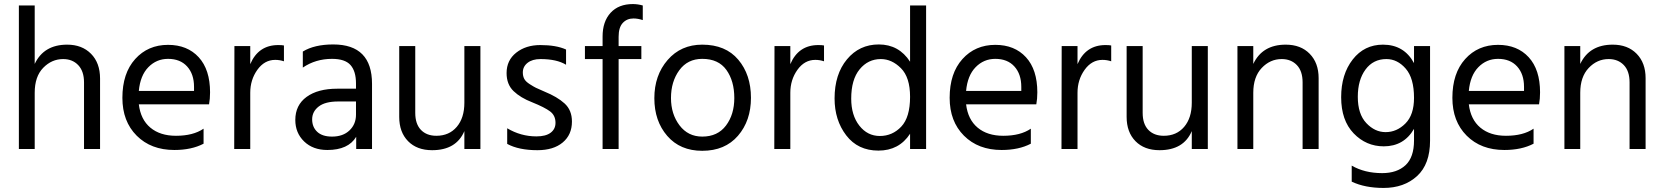

<svg xmlns="http://www.w3.org/2000/svg" viewBox="-20 -734 8195 946"><path d="M151 -707V-419Q196 -514 311 -514Q384 -514 428.5 -469Q473 -424 473 -347V0H394V-328Q394 -383 365.5 -413Q337 -443 291 -443Q235 -443 193 -400Q151 -357 151 -277V0H73V-707Z M936 -286V-306Q936 -369 902 -406.5Q868 -444 808 -444Q751 -444 711 -403Q671 -362 664 -286ZM983 -100V-26Q924 5 839 5Q724 5 653.5 -65.5Q583 -136 583 -252Q583 -373 646 -443Q709 -513 808 -513Q903 -513 959 -452Q1015 -391 1015 -279Q1015 -247 1010 -220H664Q673 -145 721 -105Q769 -65 847 -65Q932 -65 983 -100Z M1213 -507V-418Q1253 -512 1351 -512Q1369 -512 1379 -510V-432Q1358 -439 1336 -439Q1283 -439 1248 -390Q1213 -341 1213 -277V0H1134L1135 -507Z M1734 -234H1646Q1582 -234 1550 -209Q1518 -184 1518 -146Q1518 -108 1543 -84.5Q1568 -61 1616 -61Q1670 -61 1702 -91.5Q1734 -122 1734 -169ZM1472 -401V-480Q1529 -515 1622 -515Q1813 -515 1813 -321V0H1735V-60Q1696 5 1593 5Q1522 5 1478.5 -37Q1435 -79 1435 -143Q1435 -216 1490.5 -256.5Q1546 -297 1642 -297H1734V-323Q1734 -383 1707 -413.5Q1680 -444 1616 -444Q1535 -444 1472 -401Z M2268 -507H2347V0H2268V-88Q2228 6 2109 6Q2034 6 1990.5 -38.5Q1947 -83 1947 -158V-507H2026V-178Q2026 -123 2054 -94Q2082 -65 2130 -65Q2193 -65 2230.5 -109Q2268 -153 2268 -228Z M2769 -490V-415Q2723 -443 2643 -443Q2603 -443 2579.5 -424.5Q2556 -406 2556 -377Q2556 -359 2563 -345.5Q2570 -332 2590.5 -319Q2611 -306 2620.5 -301.5Q2630 -297 2662 -283Q2726 -257 2762 -224Q2798 -191 2798 -135Q2798 -70 2752.5 -32Q2707 6 2628 6Q2536 6 2479 -25V-102Q2546 -62 2623 -62Q2669 -62 2693 -80Q2717 -98 2717 -129Q2717 -165 2690.5 -185Q2664 -205 2602 -230Q2545 -252 2510.5 -285Q2476 -318 2476 -374Q2476 -437 2523.5 -474.5Q2571 -512 2642 -512Q2721 -512 2769 -490Z M3147 -707V-635Q3123 -643 3101 -643Q3069 -643 3048.5 -621Q3028 -599 3028 -553V-507H3140V-443H3028V0H2949V-443H2862V-507H2949V-554Q2949 -628 2988.5 -671Q3028 -714 3098 -714Q3122 -714 3147 -707Z M3440 9Q3331 9 3267.5 -64.5Q3204 -138 3204 -250Q3204 -363 3269.5 -438.5Q3335 -514 3440 -514Q3555 -514 3617.5 -440Q3680 -366 3680 -252Q3680 -139 3616 -65Q3552 9 3440 9ZM3440 -444Q3368 -444 3327 -388Q3286 -332 3286 -251Q3286 -172 3328 -116.5Q3370 -61 3440 -61Q3516 -61 3557 -115.5Q3598 -170 3598 -251Q3598 -335 3559 -389.5Q3520 -444 3440 -444Z M3874 -507V-418Q3914 -512 4012 -512Q4030 -512 4040 -510V-432Q4019 -439 3997 -439Q3944 -439 3909 -390Q3874 -341 3874 -277V0H3795L3796 -507Z M4315 -64Q4377 -64 4420.5 -110Q4464 -156 4464 -257Q4464 -353 4419 -398Q4374 -443 4320 -443Q4257 -443 4215.5 -392.5Q4174 -342 4174 -248Q4174 -166 4214 -115Q4254 -64 4315 -64ZM4464 -707H4543V0H4464V-75Q4410 8 4308 8Q4207 8 4149.5 -67Q4092 -142 4092 -249Q4092 -368 4153 -441.5Q4214 -515 4310 -515Q4409 -515 4464 -430Z M5012 -286V-306Q5012 -369 4978 -406.5Q4944 -444 4884 -444Q4827 -444 4787 -403Q4747 -362 4740 -286ZM5059 -100V-26Q5000 5 4915 5Q4800 5 4729.5 -65.5Q4659 -136 4659 -252Q4659 -373 4722 -443Q4785 -513 4884 -513Q4979 -513 5035 -452Q5091 -391 5091 -279Q5091 -247 5086 -220H4740Q4749 -145 4797 -105Q4845 -65 4923 -65Q5008 -65 5059 -100Z M5289 -507V-418Q5329 -512 5427 -512Q5445 -512 5455 -510V-432Q5434 -439 5412 -439Q5359 -439 5324 -390Q5289 -341 5289 -277V0H5210L5211 -507Z M5852 -507H5931V0H5852V-88Q5812 6 5693 6Q5618 6 5574.5 -38.5Q5531 -83 5531 -158V-507H5610V-178Q5610 -123 5638 -94Q5666 -65 5714 -65Q5777 -65 5814.5 -109Q5852 -153 5852 -228Z M6155 -507V-419Q6200 -514 6315 -514Q6389 -514 6433 -469Q6477 -424 6477 -349V0H6398V-328Q6398 -384 6369.5 -413.5Q6341 -443 6295 -443Q6238 -443 6196.5 -399Q6155 -355 6155 -277V0H6077V-507Z M6807 -83Q6862 -83 6904.5 -125.5Q6947 -168 6947 -252Q6947 -349 6906 -396Q6865 -443 6811 -443Q6746 -443 6708 -391.5Q6670 -340 6670 -257Q6670 -172 6712 -127.5Q6754 -83 6807 -83ZM6947 -507H7026V-41Q7026 75 6962 133.5Q6898 192 6797 192Q6705 192 6640 161V82Q6704 119 6790 119Q6863 119 6905 80Q6947 41 6947 -42V-99Q6897 -13 6798 -13Q6711 -13 6649.5 -77Q6588 -141 6588 -255Q6588 -368 6645 -441Q6702 -514 6794 -514Q6898 -514 6947 -423Z M7489 -286V-306Q7489 -369 7455 -406.5Q7421 -444 7361 -444Q7304 -444 7264 -403Q7224 -362 7217 -286ZM7536 -100V-26Q7477 5 7392 5Q7277 5 7206.5 -65.5Q7136 -136 7136 -252Q7136 -373 7199 -443Q7262 -513 7361 -513Q7456 -513 7512 -452Q7568 -391 7568 -279Q7568 -247 7563 -220H7217Q7226 -145 7274 -105Q7322 -65 7400 -65Q7485 -65 7536 -100Z M7766 -507V-419Q7811 -514 7926 -514Q8000 -514 8044 -469Q8088 -424 8088 -349V0H8009V-328Q8009 -384 7980.5 -413.5Q7952 -443 7906 -443Q7849 -443 7807.5 -399Q7766 -355 7766 -277V0H7688V-507Z"/></svg>

Font: Hind
Style: Regular
Weight: 400
Designer: Manushi Parikh, Satya Rajpurohit
Foundry: Indian Type Foundry
Version: Version 2.000;PS 1.0;hotconv 1.0.79;makeotf.lib2.5.61930